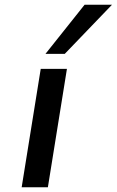

<svg xmlns="http://www.w3.org/2000/svg" viewBox="-20 -786 490 806"><path d="M71 0 151 -497H261L181 0ZM171 -560 335 -766H450L252 -560Z"/></svg>

Font: Nunito Sans 7pt Expanded Medium
Style: Italic
Weight: 500
Width: 7
Italic angle: -9°
Designer: Vernon Adams
Foundry: Vernon Adams
Version: Version 3.101;gftools[0.9.27]